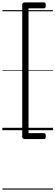

<svg xmlns="http://www.w3.org/2000/svg" viewBox="-20 -1095 465 1615"><path d="M365 -1050Q365 -1036 361 -1030.5Q357 -1025 349 -1025H220V25H349Q357 25 361 30.5Q365 36 365 50Q365 64 361 69.5Q357 75 349 75H194Q167 75 167 56V-1056Q167 -1075 194 -1075H349Q357 -1075 361 -1069.5Q365 -1064 365 -1050ZM0 490H425V500H0ZM0 -20H425V0H0ZM0 -505H425V-500H0ZM0 -1010H425V-1000H0Z"/></svg>

Font: Playwrite ES Deco Guides
Style: Regular
Weight: 400
Designer: Veronika Burian, José Scaglione
Foundry: TypeTogether
Version: Version 1.003